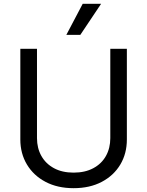

<svg xmlns="http://www.w3.org/2000/svg" viewBox="-20 -986 781 1019"><path d="M565.4 -727.1H653.3V-245.6Q653.3 -170.9 618.4 -112.5Q583.5 -54.2 520 -20.8Q456.5 12.7 370.6 12.7Q285.2 12.7 221.7 -20.8Q158.2 -54.2 123 -112.8Q87.9 -171.4 87.9 -245.6V-727.1H176.3V-252.9Q176.3 -199.7 199.7 -158.2Q223.1 -116.7 266.6 -93.3Q310.1 -69.8 370.6 -69.8Q431.2 -69.8 475.1 -93.3Q519 -116.7 542.2 -158.2Q565.4 -199.7 565.4 -252.9ZM332 -800.8 418.9 -965.8H516.6L406.2 -800.8Z"/></svg>

Font: Sahel VF Regular
Style: Regular
Weight: 400
Foundry: Saber Rastikerdar (saber.rastikerdar@gmail.com)
Version: Version 3.4.0